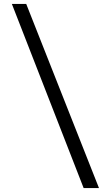

<svg xmlns="http://www.w3.org/2000/svg" viewBox="-20 -800 560 970"><path d="M112.5 -780 480 150H402.5L40 -780Z"/></svg>

Font: Besley Medium
Style: Regular
Weight: 500
Designer: Owen Earl
Foundry: indestructible type*
Version: Version 2.001; ttfautohint (v1.8.3)